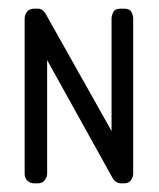

<svg xmlns="http://www.w3.org/2000/svg" viewBox="-20 -424 367 444"><path d="M261 0Q247 0 240 -13L89 -285V-22Q89 -15 83.5 -7.5Q78 0 67 0H60Q49 0 43 -6.5Q37 -13 37 -22V-381Q37 -390 42.5 -397Q48 -404 60 -404H67Q75 -404 79.5 -399.5Q84 -395 85 -393L238 -121V-381Q238 -388 242 -396Q246 -404 259 -404H267Q280 -404 284 -396Q288 -388 288 -381V-22Q288 -15 283 -7.5Q278 0 267 0Z"/></svg>

Font: Chathura
Style: ExtraBold
Weight: 800
Designer: Appaji Ambarisha Darbha
Foundry: Aditya Fonts
Version: Version 1.001 2016